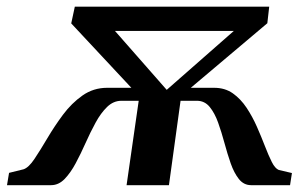

<svg xmlns="http://www.w3.org/2000/svg" viewBox="-86 -542 876 562"><path d="M-65.5 0 -59.5 -36 -17 -46.5Q-2 -51.5 15 -77Q32 -102.5 52.5 -137.2Q73 -172 98.2 -206Q123.5 -240 155.5 -262.5Q187.5 -285 227.5 -285H298.5L122.5 -473.5L133 -522.5H702L696.5 -474L472.5 -285H541Q572.5 -285 595.5 -268.8Q618.5 -252.5 635.8 -226.5Q653 -200.5 666 -171Q679 -141.5 689.5 -114.2Q700 -87 709.5 -68Q719 -49 730 -44.5L768.5 -35.5L763 0H649Q627.5 0 613.2 -18Q599 -36 589.2 -64Q579.5 -92 571 -123.5Q562.5 -155 552.5 -183Q542.5 -211 527.8 -229Q513 -247 490.5 -247H442.5L408.5 0H284.5L320 -247H269.5Q246 -247 227.5 -229Q209 -211 193.8 -183Q178.5 -155 164.5 -123.5Q150.5 -92 135.5 -64Q120.5 -36 103 -18Q85.5 0 63.5 0ZM402 -279 598.5 -451.5H250.5Z"/></svg>

Font: Merriweather 96pt SemiBold
Style: Italic
Weight: 600
Italic angle: -7.8°
Version: Version 2.101